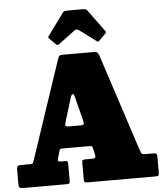

<svg xmlns="http://www.w3.org/2000/svg" viewBox="-64 -1066 950 1121"><g transform="rotate(-5 411.0 -505.0)"><path d="M0 -28.5V-110.5Q0 -123.5 4.5 -129.2Q9 -135 23 -135H80.5Q93 -135 95 -140.2Q97 -145.5 100.5 -153.5L296.5 -738.5Q301.5 -750.5 306.2 -752.8Q311 -755 328 -755H503Q520.5 -755 525.8 -750.2Q531 -745.5 536 -733.5L721.5 -165.5Q727 -151.5 730.2 -143.2Q733.5 -135 755 -135H796Q809 -135 815.8 -132.5Q822.5 -130 822.5 -115.5V-22.5Q822.5 -7.5 818.5 -3.8Q814.5 0 800 0H403Q388 0 385.2 -4.8Q382.5 -9.5 382.5 -24.5V-113.5Q382.5 -128 386.2 -131.5Q390 -135 404 -135H436Q456 -135 460 -139.8Q464 -144.5 460.5 -159.5L452.5 -193.5Q450 -204 446.8 -207Q443.5 -210 429 -210H287Q272 -210 265.5 -209.2Q259 -208.5 256 -197.5L244 -156.5Q240.5 -144.5 242.8 -139.8Q245 -135 256.5 -135H283.5Q295.5 -135 297.8 -130.8Q300 -126.5 300 -114.5V-18.5Q300 -6 295.5 -3Q291 0 279.5 0H33Q12 0 6 -3.8Q0 -7.5 0 -28.5ZM349.5 -504.5 307.5 -367.5Q304 -356 302.5 -345.5Q301 -335 321 -335H394Q411.5 -335 411 -345Q410.5 -355 408 -365.5L372 -506.5Q367.5 -524 360.2 -520.2Q353 -516.5 349.5 -504.5ZM288.5 -820 254 -855Q248.5 -860.5 248.2 -863Q248 -865.5 252.5 -872L346.5 -1001Q350.5 -1007 356.2 -1008.2Q362 -1009.5 373 -1009.5H465.5Q482.5 -1009.5 488.5 -1001L584.5 -870Q590 -864.5 580.5 -855L543.5 -818Q538 -812.5 536 -812.8Q534 -813 527.5 -817.5L430 -890Q417 -899.5 405 -890.5L306.5 -817Q298 -810.5 288.5 -820Z"/></g></svg>

Font: Besley* Narrow Fatface
Style: Regular
Weight: 900
Width: 4
Designer: Owen Earl
Foundry: indestructible type*
Version: Version 3.000; ttfautohint (v1.8.3)